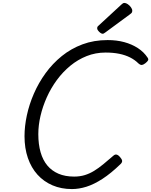

<svg xmlns="http://www.w3.org/2000/svg" viewBox="-20 -1269 1030 1308"><path d="M470 19Q397 19 337.5 -6.5Q278 -32 235.5 -79Q193 -126 170 -192.5Q147 -259 147 -341Q147 -409 163 -483.5Q179 -558 211 -631.5Q243 -705 290.5 -770.5Q338 -836 401 -887Q464 -938 542 -967Q620 -996 713 -996Q775 -996 826.5 -982Q878 -968 919 -941.5Q960 -915 985 -877Q993 -866 988.5 -857.5Q984 -849 970 -838Q957 -828 947 -826.5Q937 -825 923 -837Q899 -861 866.5 -877.5Q834 -894 792.5 -902.5Q751 -911 699 -911Q631 -911 570.5 -887Q510 -863 459 -821Q408 -779 367.5 -724Q327 -669 299 -606.5Q271 -544 256 -480Q241 -416 241 -355Q241 -286 256.5 -232Q272 -178 302.5 -141.5Q333 -105 378.5 -85.5Q424 -66 485 -66Q524 -66 557 -76Q590 -86 621 -105Q652 -124 683.5 -150Q715 -176 752 -208Q764 -219 775.5 -215.5Q787 -212 797 -200Q811 -184 812 -173.5Q813 -163 802 -152Q736 -88 678 -50.5Q620 -13 569 3Q518 19 470 19ZM680 -1039Q669 -1039 655.5 -1052.5Q642 -1066 642 -1076Q642 -1080 643 -1084Q644 -1088 651 -1094L807 -1238Q813 -1243 817 -1246Q821 -1249 828 -1249Q838 -1249 850.5 -1240.5Q863 -1232 872 -1219.5Q881 -1207 881 -1197Q881 -1190 879 -1185Q877 -1180 866 -1172L699 -1049Q693 -1045 688.5 -1042Q684 -1039 680 -1039Z"/></svg>

Font: Playwrite IE
Style: Regular
Weight: 400
Designer: Veronika Burian, José Scaglione
Foundry: TypeTogether
Version: Version 1.002